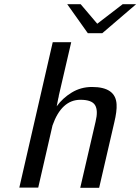

<svg xmlns="http://www.w3.org/2000/svg" viewBox="-20 -893 668 914"><path d="M300 -873H364L443 -780L564 -873H628L467 -735H398ZM72 0 231 -692H319L260 -438Q260 -434 257 -423L250 -387Q278 -426 321.5 -452.5Q365 -479 418 -479Q531 -479 535 -396Q537 -364 524 -310L452 1H362L435 -314Q448 -367 432.5 -392.5Q417 -418 363 -418Q273 -418 230 -296L162 0Z"/></svg>

Font: Coval
Style: Book Italic
Weight: 350
Foundry: Context Ltd
Version: Version 001.000